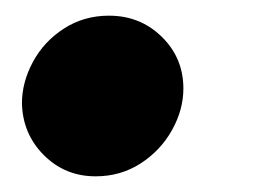

<svg xmlns="http://www.w3.org/2000/svg" viewBox="-20 -222 337 245"><path d="M214 -109Q214 -82 199.5 -56Q185 -30 159.5 -13.5Q134 3 102 3Q63 3 36 -24Q9 -51 8 -90Q8 -117 22 -143Q36 -169 61.5 -185.5Q87 -202 119 -202Q159 -202 186.5 -175Q214 -148 214 -109Z"/></svg>

Font: Shrikhand
Style: Regular
Weight: 400
Italic angle: -14°
Designer: Jonny Pinhorn
Foundry: Jonny Pinhorn
Version: Version 1.001;PS 1.001;hotconv 1.0.88;makeotf.lib2.5.647800